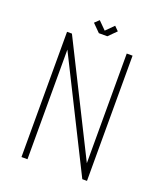

<svg xmlns="http://www.w3.org/2000/svg" viewBox="-143 -869 808 961"><g transform="rotate(20 261.0 -389.0)"><path d="M405 -667H436V0H411L119 -584V0H87V-667H113L405 -83ZM284 -715H239L198 -756L221 -778L262 -737L303 -778L325 -756Z"/></g></svg>

Font: Zector
Style: Regular
Weight: 400
Designer: GGBot
Version: 0.72